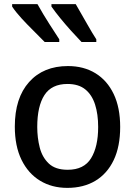

<svg xmlns="http://www.w3.org/2000/svg" viewBox="-20 -902 656 933"><path d="M307 11Q232 11 174.5 -24Q117 -59 84.5 -125.5Q52 -192 52 -287Q52 -426 121.5 -503.5Q191 -581 310 -581Q387 -581 444 -546Q501 -511 532.5 -445Q564 -379 564 -285Q564 -190 532.5 -124Q501 -58 443.5 -23.5Q386 11 307 11ZM309 -77Q388 -77 422.5 -133Q457 -189 457 -285Q457 -347 442 -394Q427 -441 394.5 -467.5Q362 -494 308 -494Q231 -494 196 -440Q161 -386 161 -285Q161 -233 173 -185.5Q185 -138 217 -107.5Q249 -77 309 -77ZM197 -698Q172 -724 142 -753.5Q112 -783 84.5 -813Q57 -843 39 -870V-882H162Q190 -832 219.5 -786Q249 -740 268 -711V-698ZM376 -698Q351 -724 324.5 -753.5Q298 -783 273.5 -813Q249 -843 230 -870V-882H348Q377 -832 403 -786Q429 -740 448 -711V-698Z"/></svg>

Font: Menbere
Style: Regular
Weight: 400
Designer: Aleme Tadesse
Foundry: Sorkin Type Co
Version: Version 1.000